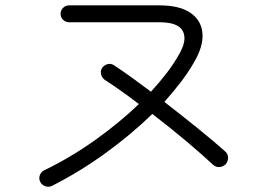

<svg xmlns="http://www.w3.org/2000/svg" viewBox="-20 -699 1040 716"><path d="M174 -6Q162 0 149 -4.5Q136 -9 130 -21Q124 -33 128.5 -45.5Q133 -58 145 -64Q244 -112 334.5 -176.5Q425 -241 498 -311Q464 -337 431.5 -360Q399 -383 371 -401Q360 -409 357 -422Q354 -435 361 -446Q369 -457 382 -460Q395 -463 406 -455Q438 -434 472.5 -409Q507 -384 543 -357Q575 -392 601.5 -426.5Q628 -461 647 -495Q679 -549 662 -582.5Q645 -616 575 -616H238Q225 -616 215.5 -625Q206 -634 206 -647Q206 -661 215.5 -670Q225 -679 238 -679H575Q650 -679 690.5 -651Q731 -623 735 -574.5Q739 -526 702 -464Q682 -429 654 -392.5Q626 -356 593 -319Q660 -267 720.5 -218Q781 -169 819 -135Q830 -126 830.5 -112Q831 -98 822 -87Q812 -77 798.5 -76Q785 -75 774 -85Q738 -119 677 -170.5Q616 -222 548 -274Q470 -198 373.5 -128Q277 -58 174 -6Z"/></svg>

Font: Zen Maru Gothic
Style: Regular
Weight: 400
Designer: Yoshimichi Ohira
Foundry: Positype
Version: Version 1.002